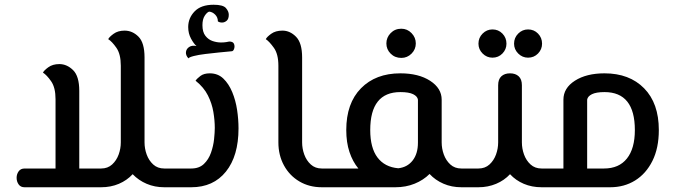

<svg xmlns="http://www.w3.org/2000/svg" viewBox="-20 -789 2859 809"><path d="M83 0Q67 0 58.5 -12Q50 -24 50 -40Q50 -55 58.5 -67Q67 -79 84 -79H214V-371Q214 -420 195.5 -446.5Q177 -473 161 -483Q165 -492 183.5 -505.5Q202 -519 230 -519Q262 -519 288 -493.5Q314 -468 314 -406V-79H406Q434 -79 452.5 -96Q471 -113 480 -138Q489 -163 489 -189V-512Q489 -561 470.5 -587.5Q452 -614 436 -624Q440 -633 458.5 -646.5Q477 -660 505 -660Q538 -660 563.5 -634.5Q589 -609 589 -547V-189Q589 -163 598 -138Q607 -113 625.5 -96Q644 -79 672 -79H712Q724 -79 728 -68.5Q732 -58 732 -40Q732 -22 728 -11Q724 0 712 0H672Q632 0 598 -14.5Q564 -29 539 -55Q515 -29 481 -14.5Q447 0 406 0Z M712 0Q700 0 696 -11Q692 -22 692 -40Q692 -58 696 -68.5Q700 -79 712 -79H786Q819 -79 839 -98Q859 -117 869 -145.5Q879 -174 882 -202.5Q885 -231 885 -250Q885 -282 879 -317.5Q873 -353 856 -387Q839 -421 804 -449Q810 -458 824.5 -469Q839 -480 864 -480Q898 -480 921 -458Q944 -436 958.5 -401Q973 -366 979 -326Q985 -286 985 -248Q985 -132 932 -66Q879 0 786 0ZM774 -543Q762 -556 763.5 -569.5Q765 -583 777 -591Q789 -599 808 -595Q797 -604 785 -626Q773 -648 773 -675Q773 -713 800 -741Q827 -769 880 -769Q920 -769 932 -755Q944 -741 944 -727Q944 -709 935 -701.5Q926 -694 915.5 -694Q905 -694 898 -699Q898 -716 886.5 -727.5Q875 -739 861 -740Q852 -737 842.5 -722.5Q833 -708 833 -683Q833 -654 845.5 -638Q858 -622 876 -616Q894 -610 911 -610Q923 -610 932.5 -611.5Q942 -613 946 -614Q962 -614 966 -604Q970 -594 966.5 -583.5Q963 -573 956 -573Q933 -571 903.5 -568Q874 -565 845 -561.5Q816 -558 796.5 -553Q777 -548 774 -543Z M1336 0Q1283 0 1241.5 -24.5Q1200 -49 1176.5 -92Q1153 -135 1153 -189V-512Q1153 -561 1134 -587.5Q1115 -614 1100 -624Q1104 -633 1122.5 -646.5Q1141 -660 1170 -660Q1202 -660 1227.5 -634Q1253 -608 1253 -547V-189Q1253 -163 1262 -138Q1271 -113 1289.5 -96Q1308 -79 1336 -79H1366Q1378 -79 1382 -68.5Q1386 -58 1386 -40Q1386 -22 1382 -11Q1378 0 1366 0Z M1540 -241Q1540 -166 1570.5 -125.5Q1601 -85 1658 -80Q1696 -84 1718.5 -112.5Q1741 -141 1741 -188V-369Q1739 -383 1721 -392Q1703 -401 1667 -401Q1540 -401 1540 -241ZM1366 0Q1354 0 1350 -11Q1346 -22 1346 -40Q1346 -58 1350 -68.5Q1354 -79 1366 -79H1490Q1466 -108 1452.5 -148.5Q1439 -189 1439 -241Q1439 -354 1501 -417Q1563 -480 1667 -480Q1744 -480 1792.5 -448.5Q1841 -417 1841 -369V-189Q1841 -163 1850 -138Q1859 -113 1877.5 -96Q1896 -79 1924 -79H1964Q1975 -79 1979.5 -68.5Q1984 -58 1984 -40Q1984 -22 1979.5 -11Q1975 0 1964 0H1924Q1883 0 1848.5 -15Q1814 -30 1790 -56Q1764 -30 1727 -15Q1690 0 1646 0ZM1671 -545Q1644 -545 1626 -563Q1608 -581 1608 -606Q1608 -631 1626 -649.5Q1644 -668 1671 -668Q1696 -668 1714 -649.5Q1732 -631 1732 -606Q1732 -581 1714 -563Q1696 -545 1671 -545Z M1964 0Q1952 0 1948 -11Q1944 -22 1944 -40Q1944 -58 1948 -68.5Q1952 -79 1964 -79H1996Q2024 -79 2042.5 -96Q2061 -113 2070 -138Q2079 -163 2079 -189V-430Q2079 -455 2092.5 -467.5Q2106 -480 2129 -480Q2152 -480 2165.5 -467.5Q2179 -455 2179 -430V-189Q2179 -163 2188 -138Q2197 -113 2215.5 -96Q2234 -79 2262 -79H2302Q2314 -79 2318 -68.5Q2322 -58 2322 -40Q2322 -22 2318 -11Q2314 0 2302 0H2262Q2221 0 2187 -14.5Q2153 -29 2129 -55Q2105 -29 2070.5 -14.5Q2036 0 1996 0ZM2205 -546Q2181 -546 2163.5 -563.5Q2146 -581 2146 -605Q2146 -630 2163.5 -647.5Q2181 -665 2205 -665Q2230 -665 2247 -647.5Q2264 -630 2264 -605Q2264 -581 2247 -563.5Q2230 -546 2205 -546ZM2055 -546Q2031 -546 2013.5 -563.5Q1996 -581 1996 -605Q1996 -630 2013.5 -647.5Q2031 -665 2055 -665Q2080 -665 2097 -647.5Q2114 -630 2114 -605Q2114 -581 2097 -563.5Q2080 -546 2055 -546Z M2302 0Q2290 0 2286 -11Q2282 -22 2282 -40Q2282 -58 2286 -68.5Q2290 -79 2302 -79H2354V-369Q2354 -418 2402.5 -449Q2451 -480 2527 -480Q2632 -480 2694 -417Q2756 -354 2756 -241Q2756 -165 2729 -111Q2702 -57 2656 -28.5Q2610 0 2551 0ZM2527 -401Q2492 -401 2474 -392Q2456 -383 2454 -369V-79H2525Q2588 -79 2621.5 -121Q2655 -163 2655 -241Q2655 -401 2527 -401Z"/></svg>

Font: El Messiri Medium
Style: Regular
Weight: 500
Designer: Mohamed Gaber
Foundry: Kief Type Foundry
Version: Version 2.020; ttfautohint (v1.8.3)